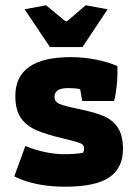

<svg xmlns="http://www.w3.org/2000/svg" viewBox="-20 -698 521 726"><path d="M73 -663 154 -678 227 -618H234L304 -678L387 -663L292 -520H169ZM34 -31 76 -146Q112 -131 150 -123Q188 -115 221 -115Q263 -115 293 -120Q298 -126 298 -138Q298 -150 284.5 -156Q271 -162 225 -173Q156 -189 118 -205.5Q80 -222 59 -252Q38 -282 38 -335Q38 -482 248 -482Q296 -482 343.5 -472.5Q391 -463 424 -448V-415Q424 -395 420 -362.5Q416 -330 411 -316H291L283 -361Q263 -365 238 -365Q186 -365 186 -332Q186 -313 205 -305Q224 -297 277 -286Q336 -274 371 -259.5Q406 -245 425.5 -215.5Q445 -186 445 -134Q445 -63 393.5 -27.5Q342 8 226 8Q113 8 34 -31Z"/></svg>

Font: Athiti
Style: Bold
Weight: 700
Designer: CadsonDemak Team
Foundry: CadsonDemak
Version: Version 1.033